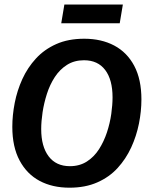

<svg xmlns="http://www.w3.org/2000/svg" viewBox="-20 -838 672 870"><path d="M295 12.5Q217.5 12.5 159.6 -18.3Q101.7 -49.2 68.8 -110.8Q35.8 -172.5 35.8 -263.3Q35.8 -315.8 46.7 -371.7Q57.5 -427.5 81.2 -479.6Q105 -531.7 142.9 -572.9Q180.8 -614.2 235 -638.3Q289.2 -662.5 361.7 -662.5Q439.2 -662.5 497.5 -631.7Q555.8 -600.8 588.3 -539.6Q620.8 -478.3 620.8 -387.5Q620.8 -334.2 609.6 -277.9Q598.3 -221.7 574.6 -170Q550.8 -118.3 513.3 -77.1Q475.8 -35.8 421.2 -11.7Q366.7 12.5 295 12.5ZM296.7 -85Q340.8 -85 373.8 -106.2Q406.7 -127.5 428.8 -162.1Q450.8 -196.7 464.6 -238.3Q478.3 -280 484.2 -321.7Q490 -363.3 490 -396.7Q490 -476.7 456.7 -520.8Q423.3 -565 360.8 -565Q316.7 -565 283.8 -544.2Q250.8 -523.3 228.3 -488.8Q205.8 -454.2 192.5 -412.5Q179.2 -370.8 172.9 -329.2Q166.7 -287.5 166.7 -253.3Q166.7 -174.2 200.4 -129.6Q234.2 -85 296.7 -85ZM257.5 -732.5 271.7 -817.5H536.7L522.5 -732.5Z"/></svg>

Font: Familjen Grotesk SemiBold
Style: Italic
Weight: 600
Italic angle: -9.46201°
Designer: Anders Wikstroem, Jonas Baeckman, Matilda Gysing, Kristian Moeller
Foundry: Familjen STHLM AB
Version: Version 2.002